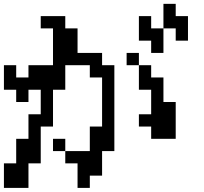

<svg xmlns="http://www.w3.org/2000/svg" viewBox="-20 -879 1040 978"><path d="M687.5 -671.9V-796.9H750V-734.4H812.5V-859.4H875V-796.9H937.5V-671.9H875V-734.4H812.5V-609.4H750V-671.9ZM687.5 -234.4V-296.9H750V-421.9H687.5V-546.9H750V-484.4H812.5V-359.4H875V-171.9H750V-234.4ZM625 -546.9V-609.4H687.5V-546.9ZM0 -46.9H62.5V-171.9H125V-296.9H187.5V-421.9H125V-359.4H62.5V-421.9H0V-546.9H62.5V-484.4H125V-546.9H250V-734.4H187.5V-796.9H312.5V-734.4H375V-609.4H500V-546.9H562.5V-109.4H500V15.6H437.5V78.1H375V-46.9H312.5V-109.4H437.5V-234.4H500V-484.4H437.5V-546.9H312.5V-421.9H250V-234.4H187.5V-46.9H125V78.1H0ZM312.5 -109.4H250V-171.9H312.5Z"/></svg>

Font: KH Dot Dougenzaka 16
Style: Regular
Weight: 400
Designer: Original version for X68000 by Keitarou Hiraki (http://hp.vector.co.jp/authors/VA000874/) / TrueType conversion by Homem
Version: Version 1.00.20150527